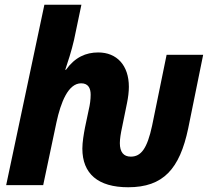

<svg xmlns="http://www.w3.org/2000/svg" viewBox="-20 -780 880 809"><path d="M520 9C668 9 737 -68 773 -239L836 -549H682L621 -251C600 -153 574 -120 531 -120C501 -120 485 -139 485 -177C485 -195 489 -219 494 -242L515 -345C520 -369 523 -394 523 -414C523 -505 472 -559 394 -559C342 -559 296 -539 258 -486H255C266 -519 281 -564 292 -612L323 -760H167L6 0H162L218 -265C236 -348 267 -429 322 -429C352 -429 362 -408 362 -381C362 -361 359 -338 354 -318L338 -242C333 -216 327 -181 327 -154C327 -48 393 9 520 9Z"/></svg>

Font: Noto Sans SemiCondensed ExtraBold
Style: Italic
Weight: 800
Width: 4
Italic angle: -12°
Designer: Monotype Design Team
Foundry: Monotype Imaging Inc.
Version: Version 2.013